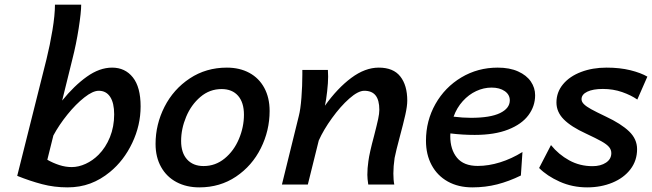

<svg xmlns="http://www.w3.org/2000/svg" viewBox="-20 -790 2791 822"><path d="M290 -537.1 246.1 -359.4Q297.4 -422.9 351.8 -461.7Q406.2 -500.5 460 -500.5Q515.6 -500.5 548.8 -458.7Q582 -417 582 -334.5Q582 -253.4 546.1 -178Q510.3 -102.5 450.7 -53.7Q411.1 -21 366.5 -4.4Q321.8 12.2 269 12.2Q211.9 12.2 160.2 -1.5Q108.4 -15.1 53.7 -37.1L179.2 -537.1Q193.8 -596.2 204.6 -661.1Q215.3 -726.1 215.3 -770H327.6Q327.6 -737.8 316.9 -668.9Q306.2 -600.1 290 -537.1ZM287.1 -74.7Q316.4 -74.7 346.7 -88.6Q377 -102.5 401.9 -127.4Q432.6 -158.2 450.7 -202.9Q468.8 -247.6 468.8 -300.3Q468.8 -349.1 451.7 -375.2Q434.6 -401.4 402.8 -401.4Q377.4 -401.4 341.1 -372.8Q304.7 -344.2 268.8 -299.8Q232.9 -255.4 208.5 -210L182.6 -106Q206.5 -92.3 233.4 -83.5Q260.3 -74.7 287.1 -74.7Z M951.2 -500.5Q1006.3 -500.5 1047.6 -478Q1088.9 -455.6 1111.6 -413.6Q1134.3 -371.6 1134.3 -314.9Q1134.3 -231 1096.7 -155.5Q1059.1 -80.1 990.5 -33.9Q921.9 12.2 833.5 12.2Q778.3 12.2 735.8 -10.3Q693.4 -32.7 669.7 -75Q646 -117.2 646 -173.8Q646 -257.3 684.3 -332.8Q722.7 -408.2 792.5 -454.3Q862.3 -500.5 951.2 -500.5ZM755.4 -186.5Q755.4 -135.7 781 -107.4Q806.6 -79.1 851.6 -79.1Q902.3 -79.1 941.9 -111.6Q981.4 -144 1002.9 -195.1Q1024.4 -246.1 1024.4 -298.8Q1024.4 -351.1 999.3 -379.9Q974.1 -408.7 928.7 -408.7Q877.4 -408.7 837.9 -375Q798.3 -341.3 776.9 -289.8Q755.4 -238.3 755.4 -186.5Z M1552.7 -41.5Q1552.7 -69.8 1557.1 -99.6Q1561.5 -134.3 1581.5 -208.5Q1593.8 -256.3 1598.9 -280Q1604 -303.7 1604 -319.8Q1604 -361.3 1588.1 -381.3Q1572.3 -401.4 1539.6 -401.4Q1513.2 -401.4 1475.3 -367.9Q1437.5 -334.5 1401.4 -284.4Q1365.2 -234.4 1344.7 -188.5L1297.9 0H1187L1259.3 -293.5Q1266.6 -321.3 1270.5 -371.8Q1274.4 -422.4 1274.4 -469.7V-490.7H1383.8Q1384.8 -474.1 1384.8 -461.9Q1384.8 -436 1380.6 -398.7Q1376.5 -361.3 1371.1 -337.4Q1424.8 -412.6 1483.9 -456.5Q1543 -500.5 1601.6 -500.5Q1664.1 -500.5 1693.8 -462.6Q1723.6 -424.8 1723.6 -359.4Q1723.6 -335.4 1715.3 -298.6Q1707 -261.7 1690.9 -201.7Q1684.1 -176.3 1678 -151.9Q1671.9 -127.4 1669.4 -113.8Q1664.1 -77.1 1664.1 -47.4Q1664.1 -19 1668 0H1556.6Q1552.7 -25.4 1552.7 -41.5Z M2002.4 12.2Q1941.9 12.2 1897 -12.9Q1852.1 -38.1 1827.9 -83.3Q1803.7 -128.4 1803.7 -187.5Q1803.7 -272.9 1844.2 -344.7Q1884.8 -416.5 1955.1 -458.5Q2025.4 -500.5 2110.8 -500.5Q2162.1 -500.5 2198.2 -484.1Q2234.4 -467.8 2252.7 -440.9Q2271 -414.1 2271 -382.3Q2271 -335.4 2242.4 -296.9Q2213.9 -258.3 2155.8 -235.4Q2097.7 -212.4 2012.2 -212.4Q1960.4 -212.4 1908.2 -218.8Q1907.7 -214.8 1907.7 -207Q1907.7 -149.9 1936.5 -114.7Q1965.3 -79.6 2025.4 -79.6Q2071.8 -79.6 2121.1 -95Q2170.4 -110.4 2216.8 -139.2L2210 -38.6Q2159.2 -13.7 2108.6 -0.7Q2058.1 12.2 2002.4 12.2ZM1996.1 -285.6Q2079.1 -285.6 2120.8 -305.9Q2162.6 -326.2 2162.6 -360.4Q2162.6 -384.8 2140.9 -399.9Q2119.1 -415 2084.5 -415Q2050.8 -415 2018.8 -400.1Q1986.8 -385.3 1961.2 -356.9Q1935.5 -328.6 1921.9 -290.5Q1961.4 -285.6 1996.1 -285.6Z M2561 -409.2Q2519 -409.2 2494.4 -397.5Q2469.7 -385.7 2469.7 -365.2Q2469.7 -354 2480.2 -343.8Q2490.7 -333.5 2511.2 -322.3Q2531.7 -311 2573.7 -291Q2639.2 -260.3 2673.3 -227.5Q2707.5 -194.8 2707.5 -151.4Q2707.5 -102.5 2679.2 -65.4Q2650.9 -28.3 2602.1 -8.1Q2553.2 12.2 2493.7 12.2Q2430.7 12.2 2376.2 -12.2Q2321.8 -36.6 2288.1 -70.8L2338.9 -168.9Q2371.6 -128.4 2417 -103.5Q2462.4 -78.6 2516.6 -78.6Q2551.8 -78.6 2574.5 -93.8Q2597.2 -108.9 2597.2 -134.3Q2597.2 -148.9 2587.6 -160.4Q2578.1 -171.9 2555.7 -184.6Q2533.2 -197.3 2488.3 -218.3Q2425.3 -247.1 2393.8 -278.8Q2362.3 -310.5 2362.3 -351.1Q2362.3 -395.5 2390.6 -429.4Q2418.9 -463.4 2467.8 -481.9Q2516.6 -500.5 2576.7 -500.5Q2633.8 -500.5 2679 -489.3Q2724.1 -478 2751.5 -461.9L2708.5 -363.8Q2682.1 -382.3 2643.6 -395.8Q2605 -409.2 2561 -409.2Z"/></svg>

Font: Lesson One Medium
Style: Italic
Weight: 500
Italic angle: -14°
Designer: But Ko, Victor Gaultney, Annie Olsen, Julie Remington, Don Collingsworth, Eric Hays, Becca Hirsbrunner
Version: Version 1.100